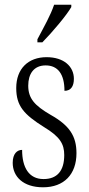

<svg xmlns="http://www.w3.org/2000/svg" viewBox="-20 -786 380 816"><path d="M139 -619V-606H160C204 -651 263 -721 283 -756V-766H210C195 -721 168 -674 139 -619ZM163 10C252 10 305 -45 305 -135C305 -208 275 -253 195 -298C128 -337 100 -367 100 -422C100 -471 123 -508 174 -508C226 -508 254 -471 254 -400C281 -400 294 -419 294 -451C294 -503 252 -543 178 -543C100 -543 49 -494 49 -412C49 -336 81 -300 167 -246C235 -205 253 -174 253 -127C253 -60 223 -25 165 -25C103 -25 74 -74 74 -149C53 -149 34 -133 34 -94C34 -36 78 10 163 10Z"/></svg>

Font: Noto Serif Tamil ExtraCondensed Light
Style: Italic
Weight: 300
Width: 2
Italic angle: -12°
Designer: Indian Type Foundry, Tom Grace, and the Monotype Design Team
Foundry: Monotype Imaging Inc.
Version: Version 2.003